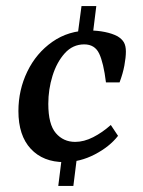

<svg xmlns="http://www.w3.org/2000/svg" viewBox="-20 -540 475 636"><path d="M236 -28 223 76H173L186 -28ZM250 -520H299L286 -415H236ZM193 -3Q123 -3 82 -47Q41 -91 41 -172Q41 -242 70.5 -303Q100 -364 153.5 -401.5Q207 -439 277 -439Q303 -439 327.5 -434Q352 -429 369 -420Q384 -411 390.5 -399.5Q397 -388 397 -369Q397 -350 392 -323Q387 -296 376 -267H331Q323 -332 308.5 -362.5Q294 -393 259 -393Q221 -393 194.5 -363.5Q168 -334 154 -289Q140 -244 140 -196Q140 -128 165 -99Q190 -70 229 -70Q258 -70 288.5 -85.5Q319 -101 347 -126L371 -90Q343 -54 294 -28.5Q245 -3 193 -3Z"/></svg>

Font: Yrsa Medium
Style: Italic
Weight: 500
Italic angle: -7.10001°
Designer: Anna Giedrys (Yrsa+Rasa design), David Brezina (Yrsa art-direction, Rasa art-direction, design)
Foundry: Rosetta Type Foundry
Version: Version 2.004